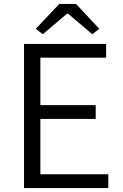

<svg xmlns="http://www.w3.org/2000/svg" viewBox="-20 -955 624 975"><path d="M102 0H530V-70H185V-351H466V-421H185V-662H519V-732H102ZM197 -781 321 -886H325L449 -781L484 -809L366 -935H281L162 -809Z"/></svg>

Font: Noto Sans KR DemiLight
Style: Regular
Weight: 350
Designer: Ryoko NISHIZUKA 西塚涼子 (kana, bopomofo & ideographs); Paul D. Hunt (Latin, Greek & Cyrillic); Sandoll Communications 산돌커뮤니
Foundry: Adobe
Version: Version 2.004;hotconv 1.0.118;makeotfexe 2.5.65603